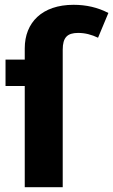

<svg xmlns="http://www.w3.org/2000/svg" viewBox="-20 -779 471 799"><path d="M286 -759C155 -759 83 -685 83 -578V-531H3V-421H83V0H241V-572C241 -623 260 -642 305 -642C334 -642 361 -635 388 -622L431 -725C387 -748 339 -759 286 -759Z"/></svg>

Font: Fira Sans
Style: Bold
Weight: 700
Designer: Carrois Corporate & Edenspiekermann AG
Foundry: Carrois Corporate GbR & Edenspiekermann AG
Version: Version 4.203